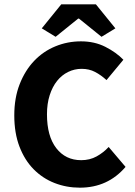

<svg xmlns="http://www.w3.org/2000/svg" viewBox="-20 -855 622 887"><path d="M349 12Q287 12 232 -9.5Q177 -31 135.5 -73Q94 -115 70 -177.5Q46 -240 46 -322Q46 -403 71 -466.5Q96 -530 138 -574Q180 -618 236 -641Q292 -664 354 -664Q417 -664 467 -638.5Q517 -613 550 -579L472 -485Q447 -508 419.5 -522.5Q392 -537 357 -537Q324 -537 294.5 -522.5Q265 -508 243.5 -481Q222 -454 209.5 -415Q197 -376 197 -327Q197 -226 240 -170.5Q283 -115 355 -115Q395 -115 426.5 -132.5Q458 -150 482 -176L560 -84Q478 12 349 12ZM173 -724 263 -835H423L513 -724L449 -685L345 -769H341L237 -685Z"/></svg>

Font: hySource Sans Pro
Style: Bold
Weight: 700
Designer: Paul D. Hunt
Foundry: Adobe Systems Incorporated
Version: Version 2.021;PS 2.000;hotconv 1.0.86;makeotf.lib2.5.63406